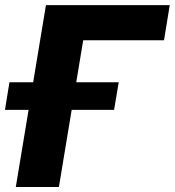

<svg xmlns="http://www.w3.org/2000/svg" viewBox="-52 -748 699 768"><path d="M627 -727.5 604 -586.9H280.8L183.6 0H11.2L131.8 -727.5ZM-32.2 -308.6 -14.2 -418.9H422.9L404.3 -308.6Z"/></svg>

Font: Inter ExtraBold
Style: Italic
Weight: 800
Italic angle: -9.3988°
Designer: Rasmus Andersson
Foundry: rsms
Version: Version 4.001;git-66647c0bb